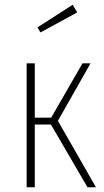

<svg xmlns="http://www.w3.org/2000/svg" viewBox="-20 -786 438 806"><path d="M285.2 -766.1 304.2 -733.9 149.9 -649.9 137.2 -670.9ZM359.9 -520 223.1 -278.8 382.8 0H347.2L193.8 -263.2H126V0H91.8V-520H126V-292H194.8L326.2 -520Z"/></svg>

Font: Fira Sans Compressed UltraLight
Style: Regular
Weight: 200
Width: 1
Designer: Carrois Corporate & Edenspiekermann AG
Foundry: Carrois Corporate GbR & Edenspiekermann AG
Version: Version 4.203;PS 004.203;hotconv 1.0.88;makeotf.lib2.5.64775